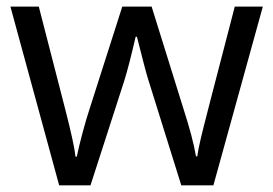

<svg xmlns="http://www.w3.org/2000/svg" viewBox="-20 -555 818 575"><path d="M767.1 -535.2 619.1 0H522.9L424.8 -314C418.5 -333 407.2 -377 390.1 -444.8H386.2C373 -387.7 361.8 -343.8 352.1 -313L251 0H157.2L11.2 -535.2H96.2L175.3 -228C193.4 -157.7 203.6 -110.4 206.1 -85.9H210C217.3 -123 236.3 -193.4 248 -228L346.2 -535.2H434.1L529.8 -228C547.9 -171.9 560.5 -125 566.9 -86.9H570.8C572.3 -98.6 575.7 -116.7 581.5 -141.1C586.9 -165.5 621.1 -296.9 683.1 -535.2Z"/></svg>

Font: OpenSansEmoji
Style: Regular
Weight: 400
Foundry: MorbZ
Version: Version 1.000;PS 001.000;hotconv 1.0.70;makeotf.lib2.5.58329